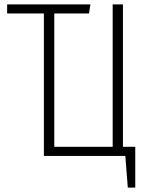

<svg xmlns="http://www.w3.org/2000/svg" viewBox="-20 -704 668 867"><path d="M535.2 -41H590.8V143.1H557.1L545.9 0H178.2V-643.1H12.2V-684.1H388.2L381.8 -643.1H225.1V-41H488.8V-684.1H535.2Z"/></svg>

Font: Fira Sans Compressed ExtraLight
Style: Regular
Weight: 250
Width: 1
Designer: Carrois Corporate & Edenspiekermann AG
Foundry: Carrois Corporate GbR & Edenspiekermann AG
Version: Version 4.203;PS 004.203;hotconv 1.0.88;makeotf.lib2.5.64775